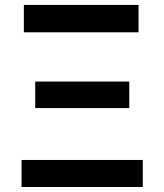

<svg xmlns="http://www.w3.org/2000/svg" viewBox="-20 -747 656 767"><path d="M533.4 -617.9H75.3V-727.3H533.4ZM496.4 -315.3H120.7V-421.2H496.4ZM550.4 0H66.1V-108H550.4Z"/></svg>

Font: Riot Sans
Style: Bold
Weight: 600
Designer: Rasmus Andersson
Foundry: rsms
Version: Version 4.001